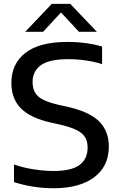

<svg xmlns="http://www.w3.org/2000/svg" viewBox="-20 -967 623 996"><path d="M257 9.5Q204.5 9.5 152 1.2Q99.5 -7 52.5 -22.5V-113.5Q102.5 -96.5 157 -88.2Q211.5 -80 258 -80Q350.5 -80 392.5 -111.2Q434.5 -142.5 434.5 -201Q434.5 -250.5 402.5 -276.5Q370.5 -302.5 292 -320.5L244.5 -331Q138.5 -354.5 88.8 -404.5Q39 -454.5 39 -537Q39 -636 111.8 -692.8Q184.5 -749.5 330 -749.5Q379 -749.5 425.2 -743.2Q471.5 -737 509.5 -725.5V-634.5Q427.5 -660 333 -660Q235.5 -660 192.2 -628.8Q149 -597.5 149 -542Q149 -494 177.2 -467.8Q205.5 -441.5 278.5 -424.5L326 -414Q441.5 -388.5 493 -338.5Q544.5 -288.5 544.5 -207Q544.5 -104.5 468.8 -47.5Q393 9.5 257 9.5ZM111 -802 248.5 -947H344.5L482.5 -802H389.5L296.5 -902.5L203.5 -802Z"/></svg>

Font: Encode Sans SmExp Md
Style: Regular
Weight: 500
Width: 6
Designer: Multiple Designers
Foundry: Impallari Type
Version: Version 3.002; ttfautohint (v1.8.3) -l 8 -r 50 -G 200 -x 14 